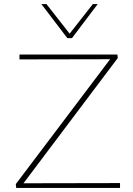

<svg xmlns="http://www.w3.org/2000/svg" viewBox="-20 -927 656 947"><path d="M60 0 58 -19 536 -652 547 -635 76 -634V-658H559L561 -641L83 -6L71 -23L572 -24V0ZM312 -739 318 -754 438 -907H462L335 -739ZM312 -739 184 -907H209L329 -754L335 -739Z"/></svg>

Font: Ysabeau Office Thin
Style: Regular
Weight: 250
Designer: Christian Thalmann (Catharsis Fonts)
Version: Version 2.001;gftools[0.9.30]; featfreeze: tnum,lnum,ss02